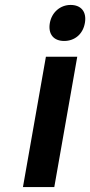

<svg xmlns="http://www.w3.org/2000/svg" viewBox="-20 -758 366 778"><path d="M200 0 293 -528H166L73 0ZM240 -592C282 -592 316 -619 324 -665C332 -711 308 -738 266 -738C225 -738 190 -709 182 -665C174 -619 198 -592 240 -592Z"/></svg>

Font: Asimov
Style: NarIt
Weight: 500
Designer: Google
Version: Version 2.000980; 2014